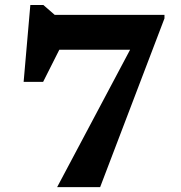

<svg xmlns="http://www.w3.org/2000/svg" viewBox="-20 -768 743 788"><path d="M655 -692.5 391 0H214.5L514 -564H223.5L157 -432H77L104.5 -747.5H158L204.5 -707H655Z"/></svg>

Font: Newsreader 6pt SemiBold
Style: Regular
Weight: 600
Designer: Hugues Gentile
Foundry: Production Type
Version: Version 1.003; ttfautohint (v1.8.3)